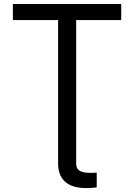

<svg xmlns="http://www.w3.org/2000/svg" viewBox="-20 -748 682 976"><path d="M416.5 208Q347.2 208 311.3 176Q275.4 144 275.4 83.5V-79.1H367.2V83.5Q367.2 108.9 384.5 119.9Q401.9 130.9 441.4 130.9Q446.8 130.9 455.6 130.4Q464.4 129.9 471.7 129.4V204.1Q464.4 206.1 449.5 207Q434.6 208 416.5 208ZM45.4 -646V-727.5H596.2V-646H367.2V0H275.4V-646Z"/></svg>

Font: Inter 16pt
Style: Regular
Weight: 400
Version: Version 4.001;git-66647c0bb